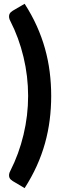

<svg xmlns="http://www.w3.org/2000/svg" viewBox="-20 -808 318 990"><path d="M125 -313.5Q125 -415 101.2 -514Q77.5 -613 33.5 -699Q27.5 -710 26.8 -718.5Q26 -727 28.2 -733.5Q30.5 -740 35.2 -744.5Q40 -749 45.5 -752.5L107 -788.5Q143.5 -732 169.5 -674.2Q195.5 -616.5 212 -557.5Q228.5 -498.5 236.2 -437.5Q244 -376.5 244 -313.5Q244 -250 236.2 -189.2Q228.5 -128.5 212 -69.2Q195.5 -10 169.5 47.5Q143.5 105 107 162L45.5 125.5Q40 122 35.2 117.5Q30.5 113 28.2 106.5Q26 100 26.8 91.8Q27.5 83.5 33.5 72.5Q77.5 -14 101.2 -113Q125 -212 125 -313.5Z"/></svg>

Font: LatoLatin Heavy
Style: Regular
Weight: 800
Designer: Lukasz Dziedzic with Adam Twardoch and Botio Nikoltchev
Foundry: tyPoland Lukasz Dziedzic
Version: Version 2.015; 2015-08-06; http://www.latofonts.com/